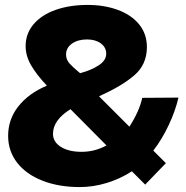

<svg xmlns="http://www.w3.org/2000/svg" viewBox="-20 -746 756 779"><path d="M335 -726Q404 -726 459 -705.5Q514 -685 545 -646.5Q576 -608 576 -555Q576 -484 524.5 -440Q473 -396 383 -356V-354L505 -232Q546 -296 557 -349L704 -350Q692 -297 664.5 -238.5Q637 -180 602 -135L653 -84L569 3L515 -51Q469 -21 414 -4Q359 13 304 13Q218 13 152 -13Q86 -39 49.5 -86Q13 -133 13 -195Q13 -262 54.5 -314.5Q96 -367 169 -398V-400Q129 -442 106.5 -480.5Q84 -519 84 -559Q84 -610 116.5 -648Q149 -686 206 -706Q263 -726 335 -726ZM311 -130Q365 -130 412 -156L266 -303Q195 -259 195 -203Q195 -170 227 -150Q259 -130 311 -130ZM305 -449Q350 -461 380.5 -481Q411 -501 411 -528Q411 -554 389 -570Q367 -586 333 -586Q296 -586 272 -569Q248 -552 248 -525Q248 -504 262.5 -488Q277 -472 305 -449Z"/></svg>

Font: Non Bureau Extended
Style: Bold
Weight: 700
Width: 7
Designer: Jona Saucedo
Foundry: Non Foundry
Version: Version 1.000; ttfautohint (v1.8.4)